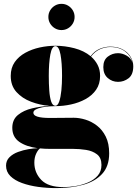

<svg xmlns="http://www.w3.org/2000/svg" viewBox="-20 -704 708 984"><path d="M227.9 -617.1Q227.9 -635.6 237 -650.8Q246.1 -666.1 261.4 -675.2Q276.6 -684.3 295.1 -684.3Q313.6 -684.3 328.8 -675.2Q344.1 -666.1 353.2 -650.8Q362.3 -635.6 362.3 -617.1Q362.3 -598.6 353.2 -583.4Q344.1 -568.1 328.8 -559Q313.6 -549.9 295.1 -549.9Q276.6 -549.9 261.4 -559Q246.1 -568.1 237 -583.4Q227.9 -598.6 227.9 -617.1ZM43 -49Q43 -91 72 -114.8Q101 -138.5 144.8 -148.8Q188.5 -159 233 -161.5Q184 -165.5 138.8 -182.8Q93.5 -200 64.2 -232.5Q35 -265 35 -315Q35 -356.5 55.5 -385.8Q76 -415 109.8 -433.5Q143.5 -452 184 -460.8Q224.5 -469.5 264 -469.5Q312.5 -469.5 361.5 -456.8Q410.5 -444 444.5 -416Q464.5 -443 491.5 -454Q518.5 -465 544.5 -465Q584 -465 610.2 -450Q636.5 -435 649.8 -411.8Q663 -388.5 663 -364.5Q663 -321.5 639 -303Q615 -284.5 585 -284.5Q555 -284.5 532.2 -304.2Q509.5 -324 509.5 -360Q509.5 -396.5 532.8 -414Q556 -431.5 585 -431.5Q606.5 -431.5 628.8 -419Q651 -406.5 659 -383.5Q652 -415.5 622.5 -439.2Q593 -463 544.5 -463Q519 -463 492.8 -451.8Q466.5 -440.5 446.5 -414Q467.5 -396 480.2 -371.5Q493 -347 493 -315Q493 -273.5 472.5 -244Q452 -214.5 418.2 -196Q384.5 -177.5 344.2 -168.8Q304 -160 264 -160Q251.5 -160 232.8 -158.8Q214 -157.5 195.2 -153.8Q176.5 -150 163.8 -143.2Q151 -136.5 151 -126Q151 -99.5 235.5 -99.5Q253 -99.5 276.2 -99.8Q299.5 -100 321.8 -100.2Q344 -100.5 358 -100.5Q386 -100.5 417.5 -91Q449 -81.5 476.8 -60.2Q504.5 -39 522 -4Q539.5 31 539.5 82Q539.5 148.5 503.2 187.5Q467 226.5 405.5 243.2Q344 260 268 260Q221 260 175.5 253.8Q130 247.5 92.8 234Q55.5 220.5 33.2 198.5Q11 176.5 11 145Q11 119 28.5 101.8Q46 84.5 72.5 74.8Q99 65 126.2 60.5Q153.5 56 173.5 55.5Q113.5 47.5 78.2 22.5Q43 -2.5 43 -49ZM230 -315Q230 -275.5 232.5 -240.5Q235 -205.5 242.2 -183.8Q249.5 -162 264 -162Q276 -162 283.5 -183.8Q291 -205.5 294.5 -240.5Q298 -275.5 298 -315Q298 -382 290 -424.8Q282 -467.5 264 -467.5Q246 -467.5 238 -424.8Q230 -382 230 -315ZM156 129.5Q156 181 191.5 218Q227 255 306 255Q334 255 367.2 249.5Q400.5 244 430.8 231.2Q461 218.5 480.5 196.5Q500 174.5 500 141.5Q500 104.5 477.2 87Q454.5 69.5 421 64.2Q387.5 59 355 59H236.5Q209 59 185 56.5Q174.5 64 165.2 83.8Q156 103.5 156 129.5Z"/></svg>

Font: Bodoni* 96pt Fatface
Style: Regular
Weight: 900
Version: Version 2.3